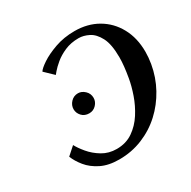

<svg xmlns="http://www.w3.org/2000/svg" viewBox="-151 -806 959 964"><g transform="rotate(-30 328.5 -323.5)"><path d="M259 -264Q232 -264 216 -281.5Q200 -299 200 -321Q200 -344 217 -362Q234 -380 259 -380Q280 -380 298 -363Q316 -346 316 -321Q316 -299 299.5 -281.5Q283 -264 259 -264ZM209 -515 159 -563Q167 -577 200.5 -599.5Q234 -622 286 -640.5Q338 -659 400 -659Q475 -659 533 -625.5Q591 -592 624 -531.5Q657 -471 657 -391Q657 -359 651 -323Q639 -253 605.5 -192Q572 -131 522.5 -85.5Q473 -40 409.5 -14Q346 12 274 12Q212 12 169 -9.5Q126 -31 100 -63Q74 -95 62 -126L108 -167Q120 -144 145 -114Q170 -84 206.5 -62Q243 -40 289 -40Q343 -40 383 -67.5Q423 -95 450.5 -138Q478 -181 494.5 -228.5Q511 -276 518 -317Q530 -385 530 -432Q530 -508 509 -548Q488 -588 458 -603Q428 -618 400 -618Q355 -618 319.5 -602.5Q284 -587 259.5 -566.5Q235 -546 222 -530.5Q209 -515 209 -515Z"/></g></svg>

Font: Libertinus Serif Semibold Italic
Style: Regular
Weight: 600
Italic angle: -11.5°
Designer: Philipp H. Poll, Khaled Hosny
Foundry: Caleb Maclennan
Version: Version 7.051;RELEASE